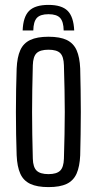

<svg xmlns="http://www.w3.org/2000/svg" viewBox="-20 -757 395 784"><path d="M178 -737Q232 -737 256.2 -712.8Q280.5 -688.5 283 -632.5H240Q239.5 -668.5 225.5 -683.8Q211.5 -699 178 -699Q144.5 -699 130.5 -683.8Q116.5 -668.5 116 -632.5H72.5Q74.5 -688.5 99 -712.8Q123.5 -737 178 -737ZM178 7Q131.5 7 103.5 -6.2Q75.5 -19.5 62.8 -48Q50 -76.5 48 -123Q46.5 -163.5 45.8 -208.2Q45 -253 45 -299.2Q45 -345.5 45.8 -390.5Q46.5 -435.5 48 -477Q50 -523.5 62.8 -552Q75.5 -580.5 103.5 -593.8Q131.5 -607 178 -607Q225 -607 252.5 -593.8Q280 -580.5 292.8 -552Q305.5 -523.5 307.5 -477Q308.5 -436.5 309.2 -391.5Q310 -346.5 310 -300.5Q310 -254.5 309.2 -209.2Q308.5 -164 307.5 -123Q305.5 -77 292.8 -48.2Q280 -19.5 252.5 -6.2Q225 7 178 7ZM178 -46Q211 -46 225.5 -60Q240 -74 241 -109Q242.5 -162.5 243.5 -209Q244.5 -255.5 244.5 -300Q244.5 -344.5 243.5 -391Q242.5 -437.5 241 -490.5Q240 -526 226 -540Q212 -554 178 -554Q144 -554 129.5 -540Q115 -526 114 -490.5Q112.5 -437.5 111.8 -391Q111 -344.5 111 -299.8Q111 -255 111.8 -208.5Q112.5 -162 114 -109Q115 -74 129.8 -60Q144.5 -46 178 -46Z"/></svg>

Font: Big Shoulders Display Thin
Style: Regular
Weight: 400
Version: Version 2.002